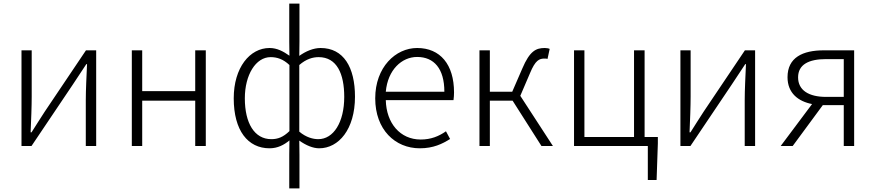

<svg xmlns="http://www.w3.org/2000/svg" viewBox="-20 -815 4889 1072"><path d="M100 0H156L386 -342C408 -375 440 -424 462 -457H466C463 -387 459 -315 459 -256V0H517V-534H460L230 -192C209 -159 177 -110 156 -76H151C154 -147 157 -219 157 -277V-534H100Z M716 0H774V-253H1070V0H1129V-534H1070V-306H774V-534H716Z M1595 237H1652V49L1651 -30C1689 -3 1728 13 1762 13C1871 13 1962 -93 1962 -275C1962 -440 1898 -547 1770 -547C1730 -547 1687 -529 1651 -503L1652 -583V-795H1595V-583L1596 -504C1562 -528 1527 -547 1485 -547C1375 -547 1285 -438 1285 -266C1285 -86 1364 13 1485 13C1530 13 1566 -6 1596 -31L1595 49ZM1495 -38C1400 -38 1347 -128 1347 -266C1347 -397 1408 -496 1491 -496C1527 -496 1561 -485 1596 -452V-83C1561 -49 1531 -38 1495 -38ZM1757 -38C1729 -38 1690 -47 1651 -80V-452C1690 -486 1727 -496 1759 -496C1861 -496 1902 -403 1902 -274C1902 -132 1842 -38 1757 -38Z M2324 13C2400 13 2450 -12 2493 -39L2470 -82C2430 -54 2386 -36 2329 -36C2214 -36 2137 -127 2134 -256H2512C2514 -270 2515 -285 2515 -299C2515 -455 2438 -547 2309 -547C2189 -547 2075 -440 2075 -266C2075 -91 2186 13 2324 13ZM2134 -303C2145 -425 2223 -497 2309 -497C2403 -497 2461 -432 2461 -303Z M2657 0H2715V-253H2842L3003 0H3067L2885 -280L2939 -406C2969 -479 2991 -488 3020 -488C3028 -488 3031 -488 3037 -486L3049 -542C3043 -545 3032 -547 3022 -547C2973 -547 2938 -531 2896 -432L2840 -303H2715V-534H2657Z M3597 190H3646L3653 -14V-50H3579V-534H3520V-50H3243V-534H3185V0H3597Z M3779 0H3835L4065 -342C4087 -375 4119 -424 4141 -457H4145C4142 -387 4138 -315 4138 -256V0H4196V-534H4139L3909 -192C3888 -159 3856 -110 3835 -76H3830C3833 -147 3836 -219 3836 -277V-534H3779Z M4592 -274C4496 -274 4436 -311 4436 -383C4436 -455 4496 -485 4592 -485H4691V-274ZM4339 0H4406L4574 -228H4575H4691V0H4749V-534H4579C4462 -534 4377 -494 4377 -384C4377 -295 4437 -249 4514 -234Z"/></svg>

Font: Noto Sans SC Light
Style: Regular
Weight: 300
Designer: Ryoko NISHIZUKA 西塚涼子 (kana, bopomofo & ideographs); Paul D. Hunt (Latin, Greek & Cyrillic); Sandoll Communications 산돌커뮤니
Foundry: Adobe
Version: Version 2.004;hotconv 1.0.118;makeotfexe 2.5.65603